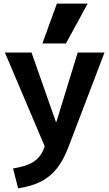

<svg xmlns="http://www.w3.org/2000/svg" viewBox="-20 -810 604 1060"><path d="M52 120Q114 110 151.5 91Q189 72 209.5 37Q230 2 240 -54L246 43L7 -520H154L289 -136H291L409 -520H557L359 -1Q332 71 295.5 118Q259 165 207.5 191.5Q156 218 80 230ZM344 -570H214L294 -790H464Z"/></svg>

Font: M PLUS 2
Style: Bold
Weight: 700
Designer: Coji Morishita
Foundry: UNDERFOREST DESIGN
Version: Version 1.001